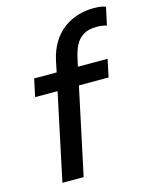

<svg xmlns="http://www.w3.org/2000/svg" viewBox="-118 -866 747 943"><g transform="rotate(-15 255.5 -394.5)"><path d="M80.5 0 174 -441H60L79 -531H193.5L205.5 -589Q217 -640.5 240.5 -678.2Q264 -716 296.8 -740.5Q329.5 -765 368.5 -777Q407.5 -789 449.5 -789Q475 -789 490.2 -785.8Q505.5 -782.5 511 -780L491.5 -689.5Q486 -691.5 472 -694Q458 -696.5 441.5 -696.5Q398.5 -696.5 372.2 -680Q346 -663.5 332.2 -636Q318.5 -608.5 311.5 -576L301.5 -531H452.5L433.5 -441H282.5L188.5 0Z"/></g></svg>

Font: Epilogue Medium
Style: Italic
Weight: 500
Italic angle: -12°
Designer: Tyler Finck
Foundry: Etcetera Type Co
Version: Version 2.112